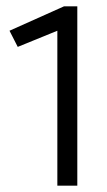

<svg xmlns="http://www.w3.org/2000/svg" viewBox="-20 -586 339 606"><path d="M224 0V-566H182L10 -489L36 -438L161 -489V0Z"/></svg>

Font: Catamaran Light
Style: Regular
Weight: 300
Designer: Pria Ravichandran
Version: Version 2.000